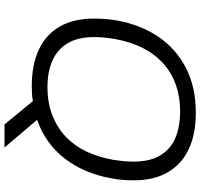

<svg xmlns="http://www.w3.org/2000/svg" viewBox="-38 -700 868 831"><g transform="rotate(90 395.5 -284.0)"><path d="M518 130 417 7Q402 10 385.5 11Q369 12 352 12Q260 12 194.5 -18.5Q129 -49 94.5 -109Q60 -169 60 -256Q60 -283 62 -308Q64 -333 68 -357Q87 -460 139 -536.5Q191 -613 274 -655.5Q357 -698 467 -698Q560 -698 625 -667.5Q690 -637 725 -577Q760 -517 760 -430Q760 -405 758 -380Q756 -355 751 -331Q730 -214 665.5 -130.5Q601 -47 498 -11L618 130ZM356 -56Q425 -56 478.5 -77Q532 -98 571.5 -135.5Q611 -173 635.5 -225Q660 -277 671 -340Q673 -353 674.5 -364.5Q676 -376 677 -386.5Q678 -397 678.5 -407.5Q679 -418 679 -428Q679 -499 652.5 -543.5Q626 -588 577.5 -609Q529 -630 462 -630Q395 -630 341 -609.5Q287 -589 247.5 -551Q208 -513 183.5 -461Q159 -409 148 -346Q146 -334 144.5 -322.5Q143 -311 142 -300Q141 -289 140.5 -279Q140 -269 140 -259Q140 -188 166.5 -143.5Q193 -99 241.5 -77.5Q290 -56 356 -56Z"/></g></svg>

Font: Archivo SemiBold Light
Style: Italic
Weight: 300
Italic angle: -10°
Version: Version 2.001